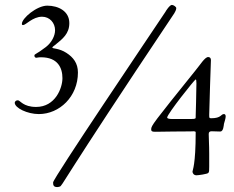

<svg xmlns="http://www.w3.org/2000/svg" viewBox="-20 -670 953 781"><path d="M595 -144C595 -135 600 -134 613 -134C633 -134 658 -135 685 -135C768 -135 760 -136 768 -136C772 -136 776 -135 776 -132C776 2 763 22 763 28C763 33 767 43 779 43C782 43 793 42 804 40C831 34 831 38 831 8V-45C831 -83 829 -104 829 -125C829 -133 833 -136 841 -136C849 -136 866 -135 876 -135C889 -135 890 -160 891 -166C894 -178 898 -188 898 -197C898 -205 893 -206 891 -206C878 -206 881 -189 839 -189C831 -189 831 -191 831 -203C831 -231 838 -422 838 -426C838 -434 833 -438 827 -438C813 -438 795 -407 774 -382C602 -168 595 -159 595 -144ZM660 -192C660 -206 772 -347 776 -347C778 -347 779 -342 779 -331C779 -296 776 -202 776 -199V-193C776 -188 775 -186 759 -186H678C668 -186 660 -188 660 -192ZM196 72C196 82 197 91 213 91C216 91 220 90 223 89C235 85 218 88 689 -616C692 -621 697 -630 697 -637C697 -642 686 -650 679 -650C670 -650 653 -623 653 -622C587 -523 196 56 196 72ZM40 -252C40 -231 91 -206 138 -206C222 -206 297 -277 297 -375C297 -413 278 -437 250 -455C221 -474 193 -472 193 -476C193 -479 197 -482 204 -487C235 -512 262 -533 262 -576C262 -625 217 -647 172 -647C130 -647 69 -596 69 -573C69 -570 70 -568 74 -568C85 -568 113 -602 151 -602C182 -602 204 -577 204 -547C204 -524 190 -497 167 -479C127 -448 120 -451 120 -444C120 -441 121 -435 128 -435C130 -435 135 -437 147 -437C215 -437 234 -394 234 -352C234 -312 205 -235 127 -235C74 -235 62 -262 53 -262C42 -262 40 -254 40 -252Z"/></svg>

Font: OFL Sorts Mill Goudy
Style: Regular
Weight: 500
Version: Version 003.000